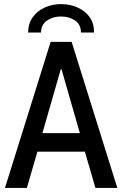

<svg xmlns="http://www.w3.org/2000/svg" viewBox="-20 -926 602 946"><path d="M4.4 0 229.5 -719.7H333L558.1 0H450.2L389.6 -208L380.4 -246.1L283.2 -584.5H279.3L182.1 -246.1L172.9 -208L112.3 0ZM126.5 -178.7V-270H436V-178.7ZM280.3 -905.8Q325.2 -905.8 362.8 -888.9Q400.4 -872.1 422.4 -840.6Q444.3 -809.1 442.9 -765.6H378.9Q378.9 -805.2 349.9 -825Q320.8 -844.7 280.3 -844.7Q240.7 -844.7 211.7 -825Q182.6 -805.2 182.1 -765.6H118.7Q118.7 -809.1 140.9 -840.6Q163.1 -872.1 200 -888.9Q236.8 -905.8 280.3 -905.8Z"/></svg>

Font: Reddit Mono Medium
Style: Regular
Weight: 500
Monospace: yes
Designer: Stephen Hutchings
Foundry: Reddit
Version: Version 1.014